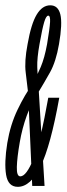

<svg xmlns="http://www.w3.org/2000/svg" viewBox="-39 -701 251 724"><path d="M28 3.5Q76.5 3.5 114.2 -74Q152 -151.5 184.5 -332.5H143Q114 -168.5 87.2 -102.2Q60.5 -36 37.5 -36Q23.5 -36 24.5 -71.5Q25.5 -107 35.5 -164.5Q44.5 -217 61.8 -264.5Q79 -312 101.5 -346Q126.5 -387 149.2 -427.5Q172 -468 183.5 -534.5Q197 -612.5 188.5 -646.8Q180 -681 150.5 -681Q120.5 -681 99.5 -646.2Q78.5 -611.5 65 -534.5Q52.5 -469.5 58 -427Q63.5 -384.5 67 -351L82.5 0H129L105.5 -386.5Q102.5 -414 101.5 -448Q100.5 -482 110 -534.5Q120.5 -594 127.8 -618Q135 -642 143 -642Q151 -642 149.8 -618Q148.5 -594 138.5 -534.5Q129 -482.5 114.8 -448.8Q100.5 -415 83 -383Q55 -345 27.5 -288Q0 -231 -11.5 -162Q-23.5 -87 -16 -41.8Q-8.5 3.5 28 3.5Z"/></svg>

Font: Anybody UltraCondensed Light
Style: Italic
Weight: 300
Width: 1
Italic angle: -10°
Version: Version 1.113;gftools[0.9.25]